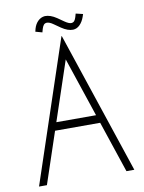

<svg xmlns="http://www.w3.org/2000/svg" viewBox="-95 -942 758 1008"><g transform="rotate(-10 284.0 -438.0)"><path d="M283 -757H285L538 0H496L284 -633L72 0H30ZM162 -317H406L420 -274H148ZM288 -802 255 -825Q233 -841 218 -840Q208 -839 202.5 -832Q197 -825 193 -812L188 -794L152 -804L156 -820Q163 -844 178.5 -859Q194 -874 215 -876Q244 -877 278 -854L311 -831Q334 -815 347 -816Q357 -817 362.5 -823.5Q368 -830 372 -843L377 -861L415 -852L410 -837Q401 -812 385.5 -796.5Q370 -781 350 -780Q322 -779 288 -802Z"/></g></svg>

Font: Lineal Thin
Style: Regular
Weight: 200
Designer: Created by Frank Adebiaye with contributions from Anton Moglia & Ariel Martín Pérez
Created by Frank ADEBIAYE with FontF
Foundry: Velvetyne Type Foundry
Version: Version 2.000;Glyphs 3.2 (3227)